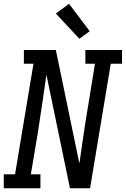

<svg xmlns="http://www.w3.org/2000/svg" viewBox="-30 -1001 669 1021"><path d="M-10 0V-74H50L148 -662H97V-735H267L392 -132Q394 -141 395 -149Q396 -157 397 -165L413 -276Q419 -317 425.5 -358.5Q432 -400 439 -441L475 -662H424V-735H619V-662H559L449 0H342L217 -603Q215 -594 214 -586Q213 -578 212 -570L196 -459Q190 -418 183.5 -376.5Q177 -335 171 -294L134 -74H185V0ZM392 -795 267 -929 337 -981 447 -835Z"/></svg>

Font: Iosevka Etoile Oblique
Style: Regular
Weight: 400
Italic angle: -9°
Designer: Belleve Invis
Foundry: Belleve Invis
Version: Version 15.5.2; ttfautohint (v1.8.4)